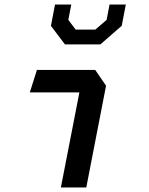

<svg xmlns="http://www.w3.org/2000/svg" viewBox="-20 -830 660 850"><path d="M249.5 0H362L449.5 -450.5L401.5 -520.5H143.5L112 -421H331.5ZM205.5 -715.5 267.5 -633.5H424.5L519 -716L537 -810H465L452 -742L402 -699H315L282.5 -742L295.5 -810H223.5Z"/></svg>

Font: Monaspace Krypton Medium
Style: Italic
Weight: 500
Italic angle: -11°
Designer: Riley Cran & the Lettermatic Team
Foundry: Lettermatic
Version: Version 1.101 (Monaspace Krypton)